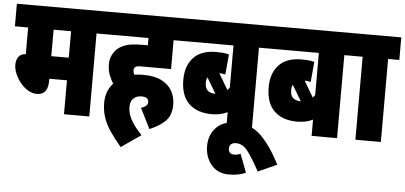

<svg xmlns="http://www.w3.org/2000/svg" viewBox="-56 -741 2377 1127"><g transform="rotate(5 1132.5 -177.0)"><path d="M481 -489V0H332V-200H228V-188Q228 -105 163 -105Q135 -105 109.5 -120.5Q84 -136 64.5 -160.5Q45 -185 33.5 -212.5Q22 -240 22 -265Q22 -290 34 -309.5Q46 -329 78 -332V-489H0V-622H547V-489ZM331 -489H228V-333H331Z M779 -77Q798 -83 808 -91.5Q818 -100 818 -114Q818 -144 777 -144Q747 -144 729 -126.5Q711 -109 711 -77Q711 -40 730.5 -3Q750 34 796 83L680 163Q641 117 614.5 77.5Q588 38 574.5 -1.5Q561 -41 561 -87Q561 -124 572.5 -153.5Q584 -183 604 -204Q590 -226 579.5 -253Q569 -280 569 -316Q569 -345 580 -368Q591 -391 608 -407Q631 -427 663 -436.5Q695 -446 763 -446H787V-489H535V-622H1001V-489H935V-319H757Q741 -319 734 -317Q727 -315 722 -310Q716 -304 716 -293Q716 -280 723 -267Q748 -271 774 -271Q844 -271 886 -248.5Q928 -226 947 -190Q966 -154 966 -112Q966 -51 933.5 -17Q901 17 839 43Z M1504 -489H1438V0H1288V-96Q1266 -85 1243 -80.5Q1220 -76 1196 -76Q1109 -76 1060.5 -123Q1012 -170 1012 -263Q1012 -344 1056.5 -393Q1101 -442 1192 -442Q1212 -442 1229.5 -440.5Q1247 -439 1266 -434L1255 -315Q1248 -317 1239 -318Q1230 -319 1219 -320L1275 -225Q1282 -232 1288 -240V-489H989V-622H1504ZM1145 -259Q1145 -224 1162 -210.5Q1179 -197 1205 -197H1207L1152 -289Q1145 -276 1145 -259Z M1426 249Q1404 259 1380 263.5Q1356 268 1325 268Q1261 268 1223 223Q1185 178 1185 112Q1185 47 1225.5 4Q1266 -39 1342 -39Q1431 -39 1491.5 21Q1552 81 1605 186L1494 236Q1449 153 1420 117Q1391 81 1353 81Q1334 81 1324 90.5Q1314 100 1314 115Q1314 149 1347 149Q1366 149 1385 141Z M2007 -489H1941V0H1791V-96Q1769 -85 1746 -80.5Q1723 -76 1699 -76Q1612 -76 1563.5 -123Q1515 -170 1515 -263Q1515 -344 1559.5 -393Q1604 -442 1695 -442Q1715 -442 1732.5 -440.5Q1750 -439 1769 -434L1758 -315Q1751 -317 1742 -318Q1733 -319 1722 -320L1778 -225Q1785 -232 1791 -240V-489H1492V-622H2007ZM1648 -259Q1648 -224 1665 -210.5Q1682 -197 1708 -197H1710L1655 -289Q1648 -276 1648 -259Z M2199 -489V0H2049V-489H1995V-622H2265V-489Z"/></g></svg>

Font: Noto Sans ExtraCondensed Black
Style: Regular
Weight: 900
Width: 2
Designer: Monotype Design Team
Foundry: Monotype Imaging Inc.
Version: Version 2.013; ttfautohint (v1.8.4.7-5d5b)